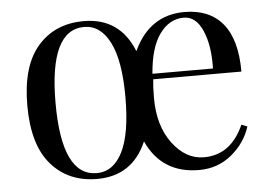

<svg xmlns="http://www.w3.org/2000/svg" viewBox="-44 -586 922 657"><g transform="rotate(-5 417.5 -257.5)"><path d="M615 14Q487 14 435 -100Q386 14 265 14Q166 14 107 -54Q48 -122 48 -257Q48 -392 107 -460Q166 -528 265 -528Q389 -528 436 -410Q491 -529 611 -529Q697 -529 742.5 -474Q788 -419 788 -309H485Q482 -284 482 -245Q482 -149 527.5 -88.5Q573 -28 635 -28Q728 -28 772 -128L792 -120Q774 -64 726.5 -25Q679 14 615 14ZM607 -510Q558 -510 524.5 -464Q491 -418 484 -328H692Q694 -407 671.5 -458.5Q649 -510 607 -510ZM385 -257Q385 -382 353 -445Q321 -508 265 -508Q145 -508 145 -257Q145 -6 265 -6Q322 -6 353.5 -68.5Q385 -131 385 -257Z"/></g></svg>

Font: Playfair Display
Style: Regular
Weight: 400
Designer: Claus Eggers S?rensen
Foundry: Claus Eggers S?rensen
Version: Version 1.003